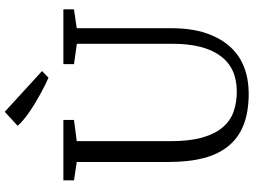

<svg xmlns="http://www.w3.org/2000/svg" viewBox="-145 -875 1028 778"><g transform="rotate(-90 369.0 -486.0)"><path d="M442.9 -803.7Q431.2 -808.6 414.8 -816.7Q398.4 -824.7 379.6 -835Q360.8 -845.2 341.1 -857.2Q321.3 -869.1 303.7 -881.3Q286.1 -893.6 271.5 -905.8Q256.8 -918 248.5 -928.7L304.7 -980.5H305.2L470.2 -829.6L443.4 -803.7ZM101.6 -689 27.3 -700.2V-743.2H272V-700.2L186 -689V-309.1Q186 -231.4 200.9 -179.7Q215.8 -127.9 242.7 -96.9Q269.5 -65.9 306.4 -53.2Q343.3 -40.5 387.2 -40.5Q482.9 -40.5 531.7 -107.2Q580.6 -173.8 580.6 -301.3V-688.5L498 -700.2V-743.2H720.2V-700.2L643.6 -689V-305.2Q643.6 -223.6 623.5 -164.8Q603.5 -106 568.4 -67.4Q533.2 -28.8 484.9 -10.5Q436.5 7.8 379.4 7.8Q306.6 7.8 254.4 -12Q202.1 -31.7 168 -72.3Q133.8 -112.8 117.7 -173.8Q101.6 -234.9 101.6 -317.9Z"/></g></svg>

Font: MerriweatherLight
Style: Regular
Weight: 300
Designer: Eben Sorkin ( sorkintype@gmail.com )
Foundry: Eben Sorkin
Version: Version 1.055; ttfautohint (v1.4.1)